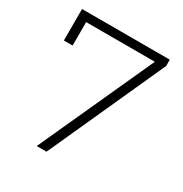

<svg xmlns="http://www.w3.org/2000/svg" viewBox="-163 -826 908 951"><g transform="rotate(30 290.5 -350.0)"><path d="M179 0 487 -676 505 -654H58L84 -678V-520H34V-700H536V-664L235 0Z"/></g></svg>

Font: Montserrat Thin Light
Style: Regular
Weight: 300
Version: Version 9.000